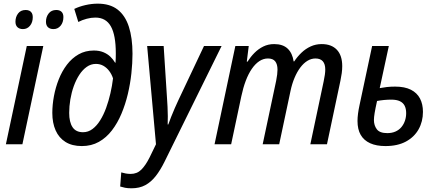

<svg xmlns="http://www.w3.org/2000/svg" viewBox="-20 -789 2388 1050"><path d="M12.2 0 126.5 -537.6H216.8L102.5 0ZM272.5 -629.9Q253.4 -629.9 242.4 -640.1Q231.4 -650.4 231.4 -670.4Q231.4 -696.3 246.1 -715.3Q260.7 -734.4 287.6 -734.4Q306.2 -734.4 316.4 -724.6Q326.7 -714.8 326.7 -695.8Q326.7 -666.5 311.3 -648.2Q295.9 -629.9 272.5 -629.9ZM105.5 -629.9Q86.9 -629.9 75.7 -640.1Q64.5 -650.4 64.5 -670.4Q64.5 -696.3 78.9 -715.3Q93.3 -734.4 120.6 -734.4Q132.8 -734.4 141.4 -730Q149.9 -725.6 154.5 -717Q159.2 -708.5 159.2 -695.8Q159.2 -666.5 144 -648.2Q128.9 -629.9 105.5 -629.9Z M427.7 9.8Q374 9.8 338.1 -12.7Q302.2 -35.2 284.2 -75.9Q266.1 -116.7 266.1 -171.4Q266.1 -215.3 274.9 -262.9Q283.7 -310.5 301.3 -355Q318.8 -399.4 345.9 -435.1Q373 -470.7 409.7 -491.7Q446.3 -512.7 493.2 -512.7Q522.9 -512.7 545.4 -503.4Q567.9 -494.1 583.5 -479Q599.1 -463.9 609.4 -446.3H611.8Q612.8 -458.5 613 -472.4Q613.3 -486.3 613.3 -497.6Q613.3 -597.2 586.2 -645Q559.1 -692.9 501.5 -692.9Q479 -692.9 454.6 -686.5Q430.2 -680.2 408.2 -668.9L386.2 -740.2Q413.1 -753.4 447.3 -761.2Q481.4 -769 514.6 -769Q581.5 -769 623.3 -736.6Q665 -704.1 684.8 -642.6Q704.6 -581.1 704.6 -495.1Q704.6 -444.3 698.5 -387.7Q692.4 -331.1 679 -274.4Q665.5 -217.8 644 -166.7Q622.6 -115.7 592 -75.9Q561.5 -36.1 520.8 -13.2Q480 9.8 427.7 9.8ZM434.1 -65.9Q462.4 -65.9 485.8 -83.5Q509.3 -101.1 527.8 -130.9Q546.4 -160.6 560.3 -198.7Q574.2 -236.8 583.7 -278.3Q593.3 -319.8 598.1 -360.4Q590.8 -382.8 577.4 -400.6Q564 -418.5 545.7 -429Q527.3 -439.5 504.4 -439.5Q477.1 -439.5 454.3 -423.3Q431.6 -407.2 413.8 -379.9Q396 -352.5 383.5 -317.9Q371.1 -283.2 364.7 -245.4Q358.4 -207.5 358.4 -171.4Q358.4 -121.1 376.7 -93.5Q395 -65.9 434.1 -65.9Z M699.2 240.7Q678.2 240.7 663.8 237.8Q649.4 234.9 637.2 231L643.1 153.8Q654.8 157.2 667.5 159.7Q680.2 162.1 694.8 162.1Q729.5 162.1 752.9 138.7Q776.4 115.2 797.9 72.3L833 0L784.7 -537.6H875L893.1 -255.9Q895 -231.9 896.2 -205.3Q897.5 -178.7 897.7 -153.3Q897.9 -127.9 897 -108.4H900.4Q906.7 -126.5 916 -149.9Q925.3 -173.3 935.8 -197.5Q946.3 -221.7 955.1 -240.2L1095.7 -537.6H1191.9L880.4 94.2Q857.4 141.1 831.8 173.8Q806.2 206.5 774.4 223.6Q742.7 240.7 699.2 240.7Z M1153.3 0 1267.1 -537.6H1340.3L1329.6 -451.7H1333.5Q1350.1 -478 1371.6 -499.8Q1393.1 -521.5 1419.9 -534.7Q1446.8 -547.9 1479.5 -547.9Q1526.9 -547.9 1553 -523.2Q1579.1 -498.5 1585.9 -453.1H1588.9Q1606.4 -479.5 1628.9 -501Q1651.4 -522.5 1679.2 -535.2Q1707 -547.9 1739.3 -547.9Q1793 -547.9 1822.3 -516.8Q1851.6 -485.8 1851.6 -427.2Q1851.6 -408.7 1848.9 -388.7Q1846.2 -368.7 1841.8 -348.1L1768.1 0H1677.2L1750 -343.8Q1754.4 -363.8 1756.6 -380.4Q1758.8 -397 1758.8 -409.2Q1758.8 -438.5 1745.4 -453.9Q1731.9 -469.2 1705.1 -469.2Q1682.1 -469.2 1661.1 -456.3Q1640.1 -443.4 1622.3 -419.7Q1604.5 -396 1590.8 -363.5Q1577.1 -331.1 1568.8 -292L1506.8 0H1416.5L1490.2 -347.2Q1494.1 -366.2 1495.8 -381.6Q1497.6 -397 1497.6 -408.2Q1497.6 -437.5 1485.1 -453.4Q1472.7 -469.2 1445.3 -469.2Q1420.4 -469.2 1398.2 -454.6Q1376 -439.9 1357.2 -412.6Q1338.4 -385.3 1324 -347.2Q1309.6 -309.1 1299.8 -262.7L1244.1 0Z M2087.9 9.8Q2038.6 9.8 2004.4 -5.6Q1970.2 -21 1952.6 -51.3Q1935.1 -81.5 1935.1 -127.4Q1935.1 -146 1938 -168Q1940.9 -189.9 1945.8 -212.4L2015.1 -537.6H2106.4L2056.6 -307.1Q2073.7 -310.5 2095.2 -313Q2116.7 -315.4 2140.6 -315.4Q2193.4 -315.4 2227.1 -298.3Q2260.7 -281.2 2276.9 -250.2Q2293 -219.2 2293 -177.2Q2293 -124.5 2269.3 -82Q2245.6 -39.6 2200 -14.9Q2154.3 9.8 2087.9 9.8ZM2098.1 -61Q2123.5 -61 2143.1 -69.8Q2162.6 -78.6 2175.3 -94Q2188 -109.4 2194.6 -128.9Q2201.2 -148.4 2201.2 -170.4Q2201.2 -194.3 2192.9 -210.7Q2184.6 -227.1 2166.7 -235.6Q2148.9 -244.1 2120.1 -244.1Q2100.6 -244.1 2080.3 -242.2Q2060.1 -240.2 2042 -236.8Q2032.7 -194.8 2028.8 -171.1Q2024.9 -147.5 2024.9 -132.8Q2024.9 -103 2040.8 -82Q2056.6 -61 2098.1 -61Z"/></svg>

Font: Open Sans SemiCondensed Medium
Style: Italic
Weight: 500
Width: 4
Italic angle: -12°
Designer: Monotype Design Team
Foundry: Monotype Imaging Inc.
Version: Version 3.000